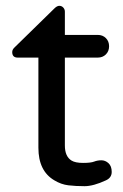

<svg xmlns="http://www.w3.org/2000/svg" viewBox="-20 -630 424 660"><path d="M344 -10Q301 10 270.5 10Q240 10 215 7Q190 4 167 -10Q112 -42 112 -122V-432H41Q22 -432 22 -451Q22 -460 31 -468L167 -601Q176 -610 184 -610Q192 -610 197.5 -604Q203 -598 203 -590V-510H316Q333 -510 344 -499Q355 -488 355 -471Q355 -454 344 -443Q333 -432 316 -432H203V-130Q203 -92 226 -78Q239 -70 265.5 -70Q292 -70 303.5 -74.5Q315 -79 328.5 -79Q342 -79 353 -69Q364 -59 364 -39Q364 -19 344 -10Z"/></svg>

Font: Varela Round
Style: Regular
Weight: 400
Designer: Joe Prince
Foundry: Joe Prince
Version: Version 1.000